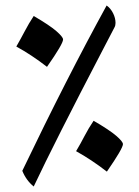

<svg xmlns="http://www.w3.org/2000/svg" viewBox="-20 -676 512 706"><path d="M104 9.8Q76.2 -12.7 62 -47.9Q226.1 -390.1 372.1 -655.8Q386.7 -645.5 395.8 -627.4Q404.8 -609.4 404.8 -591.8Q404.8 -582 400.9 -575.2L357.4 -491.7Q180.2 -151.9 104 9.8ZM40 -504.9Q56.6 -533.7 71.3 -561.8Q85.9 -589.8 104 -617.2Q162.6 -583 187.3 -561.5Q211.9 -540 211.9 -530.8Q211.9 -514.6 152.8 -430.2Q96.2 -474.1 40 -504.9ZM259.8 -120.1Q276.9 -148.9 291.3 -176.8Q305.7 -204.6 324.2 -231.9Q382.3 -198.2 407.2 -176.8Q432.1 -155.3 432.1 -146Q432.1 -130.4 373 -44.9Q315.4 -89.4 259.8 -120.1Z"/></svg>

Font: Sahl Naskh
Style: Regular
Weight: 400
Designer: Pascal Zoghbi
Version: Version 1.001